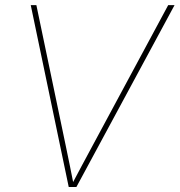

<svg xmlns="http://www.w3.org/2000/svg" viewBox="-20 -748 718 768"><path d="M254.9 0 103 -727.5H125.5L243.2 -164.1Q251.5 -125 259.3 -85.9Q267.1 -46.9 274.9 -7.8H266.1Q286.6 -46.9 307.6 -85.9Q328.6 -125 349.6 -164.1L652.8 -727.5H678.2L285.6 0Z"/></svg>

Font: Inter 18pt Thin
Style: Italic
Weight: 250
Italic angle: -9.3988°
Version: Version 4.001;git-66647c0bb